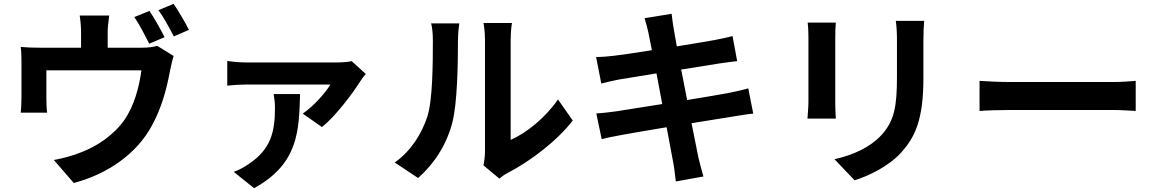

<svg xmlns="http://www.w3.org/2000/svg" viewBox="-20 -885 6040 1002"><path d="M839 -691C820 -728 785 -792 760 -828L681 -796C708 -757 738 -698 759 -657ZM542 -636V-712C542 -741 544 -761 550 -804H396C402 -761 403 -741 403 -712V-636H190C152 -636 122 -637 88 -640C92 -616 92 -577 92 -555V-381C92 -354 91 -322 88 -297H226C223 -317 222 -349 222 -371V-518H718C706 -428 680 -334 630 -260C573 -179 485 -121 403 -90C361 -73 306 -58 261 -50L365 70C543 23 694 -83 773 -230C823 -321 849 -418 867 -514C871 -533 879 -571 886 -593L800 -646C782 -640 758 -636 717 -636ZM807 -832C834 -795 866 -736 887 -695L966 -729C949 -764 912 -827 886 -865Z M1408 -394C1412 -373 1415 -347 1415 -323C1415 -197 1394 -108 1281 -31C1251 -10 1226 2 1200 12L1306 97C1540 -31 1540 -207 1546 -394ZM1815 -566C1799 -561 1756 -559 1734 -559H1270C1237 -559 1197 -562 1166 -567V-438C1203 -442 1237 -444 1270 -444H1704C1680 -402 1617 -331 1560 -292L1660 -222C1731 -277 1824 -403 1859 -459C1865 -469 1879 -488 1889 -499Z M2162 44C2248 -32 2310 -130 2340 -243C2367 -344 2370 -555 2370 -673C2370 -714 2376 -759 2377 -763H2230C2236 -739 2239 -712 2239 -672C2239 -551 2238 -362 2210 -276C2182 -191 2128 -99 2040 -37ZM2586 47C2599 37 2609 28 2630 17C2742 -40 2886 -148 2969 -256L2892 -366C2825 -269 2726 -190 2645 -155V-678C2645 -723 2651 -762 2652 -765H2503C2504 -762 2511 -724 2511 -679V-96C2511 -69 2507 -41 2503 -22Z M3885 -424C3859 -416 3822 -408 3783 -400C3738 -391 3656 -378 3566 -363L3535 -522L3735 -554C3765 -558 3805 -564 3827 -566L3803 -697C3779 -690 3741 -682 3709 -676C3673 -669 3597 -657 3512 -643C3504 -688 3498 -721 3496 -735C3491 -759 3488 -793 3485 -813L3344 -790C3351 -766 3358 -742 3364 -714C3367 -698 3374 -665 3382 -623C3296 -609 3219 -598 3184 -594C3153 -590 3123 -588 3091 -587L3118 -449C3148 -457 3175 -463 3210 -470C3241 -475 3318 -488 3406 -502L3436 -342C3335 -326 3242 -311 3196 -304C3164 -300 3119 -294 3092 -293L3120 -159C3143 -165 3177 -172 3220 -180C3263 -188 3357 -204 3459 -221C3475 -137 3488 -68 3493 -39C3499 -10 3502 24 3507 62L3651 36C3642 4 3632 -32 3625 -62C3619 -93 3605 -160 3589 -242C3677 -256 3758 -269 3806 -277C3844 -283 3885 -290 3911 -292Z M4195 -767C4198 -745 4199 -710 4199 -691V-354C4199 -324 4195 -285 4194 -266H4342C4340 -289 4339 -328 4339 -353V-691C4339 -723 4340 -745 4342 -767ZM4655 -776C4659 -748 4661 -716 4661 -676V-486C4661 -330 4648 -255 4580 -180C4519 -115 4435 -77 4335 -54L4440 56C4513 33 4617 -16 4683 -89C4757 -171 4799 -263 4799 -478V-676C4799 -716 4801 -748 4803 -776Z M5092 -306C5129 -309 5196 -311 5253 -311H5790C5832 -311 5883 -307 5907 -306V-463C5881 -461 5836 -457 5790 -457H5253C5201 -457 5128 -460 5092 -463Z"/></svg>

Font: Noto Sans CJK JP Bold
Style: Regular
Weight: 700
Designer: Ryoko NISHIZUKA (kana & ideographs); Paul D. Hunt (Latin, Greek & Cyrillic); Wenlong ZHANG (bopomofo); Sandoll Communica
Foundry: Adobe Systems Incorporated
Version: Version 1.004;PS 1.004;hotconv 1.0.82;makeotf.lib2.5.63406